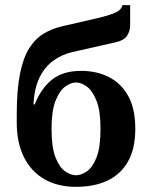

<svg xmlns="http://www.w3.org/2000/svg" viewBox="-20 -715 585 745"><path d="M275 10Q205 10 153.5 -19Q102 -48 73.5 -104Q45 -160 45 -240V-270Q45 -366 57.5 -428.5Q70 -491 93.5 -528Q117 -565 149.5 -584.5Q182 -604 221 -613L360 -645Q402 -655 426.5 -665.5Q451 -676 455 -695H485V-615Q485 -596 473.5 -577Q462 -558 425 -550L261 -513Q221 -504 187.5 -480Q154 -456 133.5 -414.5Q113 -373 110 -310H115Q138 -370 180.5 -405Q223 -440 295 -440Q355 -440 402.5 -416Q450 -392 477.5 -342.5Q505 -293 505 -215Q505 -138 476.5 -88Q448 -38 396.5 -14Q345 10 275 10ZM275 -35Q295 -35 317 -50Q339 -65 354.5 -104Q370 -143 370 -215Q370 -285 354.5 -324Q339 -363 317 -379Q295 -395 275 -395Q255 -395 233 -379Q211 -363 195.5 -324Q180 -285 180 -215Q180 -143 195.5 -104Q211 -65 233 -50Q255 -35 275 -35Z"/></svg>

Font: El Messiri
Style: Regular
Weight: 400
Designer: Mohamed Gaber
Foundry: Kief Type Foundry
Version: Version 2.020